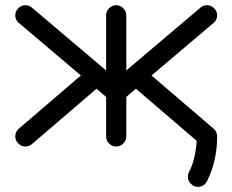

<svg xmlns="http://www.w3.org/2000/svg" viewBox="-20 -567 899 743"><path d="M741.2 -22 505.9 -223.6 468.8 -191.9V-39.1Q468.8 -23.4 457 -11.7Q445.3 0 429.7 0Q414.1 0 402.3 -11.7Q390.6 -23.4 390.6 -39.1V-191.9L353.5 -223.6L103.5 -9.3Q92.8 0 78.1 0Q62.5 0 50.8 -11.7Q39.1 -23.4 39.1 -39.1Q39.1 -55.2 50.3 -66.9L293 -274.9L50.3 -480.5Q39.1 -491.7 39.1 -507.8Q39.1 -523.4 50.8 -535.2Q62.5 -546.9 78.1 -546.9Q93.3 -546.9 104 -537.1L390.6 -294.4V-507.8Q390.6 -523.4 402.3 -535.2Q414.1 -546.9 429.7 -546.9Q445.3 -546.9 457 -535.2Q468.8 -523.4 468.8 -507.8V-294.4L755.4 -537.1Q766.1 -546.9 781.2 -546.9Q796.9 -546.9 808.6 -535.2Q820.3 -523.4 820.3 -507.8Q820.3 -491.7 809.1 -480.5L566.4 -274.9L809.1 -66.9Q820.3 -55.2 820.3 -39.1Q820.3 53.2 783.2 129.9Q780.3 138.2 773.9 144.5Q762.2 156.2 746.1 156.2Q730.5 156.2 718.8 144.5Q707 132.8 707 117.2Q707 106.9 711.4 98.6Q735.8 53.2 741.2 -22Z"/></svg>

Font: Comfortaa
Style: Regular
Weight: 400
Designer: Johan Aakerlund
Foundry: Johan Aakerlund
Version: Version 2.001; ttfautohint (v1.4.1)